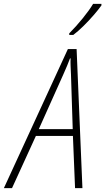

<svg xmlns="http://www.w3.org/2000/svg" viewBox="-83 -970 543 990"><path d="M-63 0 267 -717H312L342 0H304L293 -269H102L-21 0ZM117 -304H292L283 -586Q282 -608 281 -629.5Q280 -651 281 -669H278Q272 -652 263 -631Q254 -610 243 -585ZM274 -798Q309 -833 343.5 -875.5Q378 -918 397 -950H440V-942Q425 -921 400 -892Q375 -863 347 -835.5Q319 -808 295 -790H274Z"/></svg>

Font: Noto Sans Condensed ExtraLight
Style: Italic
Weight: 200
Width: 3
Italic angle: -12°
Designer: Monotype Design Team
Foundry: Monotype Imaging Inc.
Version: Version 2.013; ttfautohint (v1.8.4.7-5d5b)